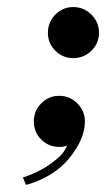

<svg xmlns="http://www.w3.org/2000/svg" viewBox="-20 -409 311 545"><path d="M221 -64Q221 -15 177.5 39Q134 93 54 116L45 95Q90 80 121.5 57.5Q153 35 162 20L171 4Q162 8 148 8Q118 8 97 -13Q76 -34 76 -64Q76 -94 97 -115.5Q118 -137 148 -137Q178 -137 199.5 -115.5Q221 -94 221 -64ZM137 -265Q116 -286 116 -316Q116 -346 137 -367.5Q158 -389 188 -389Q218 -389 239.5 -367.5Q261 -346 261 -316Q261 -286 239.5 -265Q218 -244 188 -244Q158 -244 137 -265Z"/></svg>

Font: Sail
Style: Regular
Weight: 400
Designer: Miguel Hernandez
Foundry: Miguel Hernandez
Version: Version 1.002